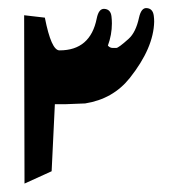

<svg xmlns="http://www.w3.org/2000/svg" viewBox="-20 -468 431 470"><path d="M294.9 -373Q312.5 -388.7 320.3 -424.8Q325.7 -449.2 338.9 -448.2Q354 -447.3 356.4 -429.7Q357.4 -422.4 357.4 -415Q356 -350.6 297.9 -277.3Q256.8 -225.6 188.5 -214.8L139.6 -212.9H114.3L106.4 -48.8L40 -18.6L39.1 -430.7L89.8 -424.8Q105.5 -344.7 125.5 -344.7Q125.5 -344.7 126 -344.7Q201.2 -344.7 216.8 -422.9Q221.7 -447.3 235.4 -446.3Q251 -445.3 252.9 -427.7Q253.9 -419.4 253.9 -410.6Q253.9 -382.8 244.1 -356.4Q249 -350.6 256.3 -350.6Q256.3 -350.6 256.8 -350.6Q257.8 -350.6 258.3 -350.6Q259.3 -350.6 259.8 -350.6Q260.7 -350.6 261.2 -350.6Q261.7 -350.6 262.7 -350.6Q263.7 -350.6 264.6 -350.6Q270 -350.6 294.9 -373Z"/></svg>

Font: LaylaRuqaa
Style: Regular
Weight: 400
Version: Version 2.0